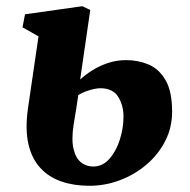

<svg xmlns="http://www.w3.org/2000/svg" viewBox="-20 -587 610 618"><path d="M268 11Q218 11 177.8 -2.8Q137.5 -16.5 110 -46.2Q82.5 -76 71.5 -123.2Q60.5 -170.5 70 -238L104 -470L52.5 -499L60.5 -541L245 -567L270.5 -555L238 -331Q254 -346 276.5 -360.2Q299 -374.5 327 -384Q355 -393.5 386 -393.5Q424.5 -393.5 458 -379.5Q491.5 -365.5 512.8 -329.2Q534 -293 534 -227.5Q534 -176 511.5 -132.5Q489 -89 451 -56.8Q413 -24.5 365.5 -6.8Q318 11 268 11ZM279.5 -51Q310.5 -51 332.2 -75.8Q354 -100.5 365.8 -137.8Q377.5 -175 377.5 -212Q377.5 -247.5 360.5 -275.2Q343.5 -303 302.5 -303Q294.5 -303 282.5 -300.5Q270.5 -298 257.2 -293.2Q244 -288.5 232 -281Q228.5 -257.5 224.8 -233.5Q221 -209.5 217 -186Q209.5 -137 216.8 -107.2Q224 -77.5 241 -64.2Q258 -51 279.5 -51Z"/></svg>

Font: Merriweather 20pt Black
Style: Italic
Weight: 900
Italic angle: -7.8°
Version: Version 2.101